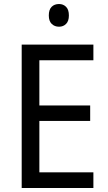

<svg xmlns="http://www.w3.org/2000/svg" viewBox="-20 -936 540 956"><path d="M445 0H88V-714H445V-636H176V-411H429V-334H176V-78H445ZM274 -916Q295 -916 309 -902Q323 -888 323 -859Q323 -831 309 -817Q295 -803 274 -803Q252 -803 237.5 -817Q223 -831 223 -859Q223 -888 237 -902Q251 -916 274 -916Z"/></svg>

Font: Noto Sans Gujarati SemiCondensed
Style: Regular
Weight: 400
Width: 4
Designer: Jelle Bosma - Monotype Design Team, Universal Thirst
Foundry: Monotype Imaging Inc.
Version: Version 2.106; ttfautohint (v1.8.4.7-5d5b)